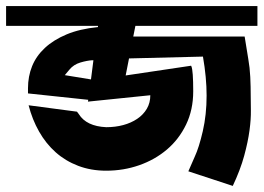

<svg xmlns="http://www.w3.org/2000/svg" viewBox="-20 -577 866 631"><path d="M279 -316 287 -379H283Q266 -378 244 -371.5Q222 -365 208 -348L193 -330ZM302 -488V-492H0V-557H826V-492H425L418 -457H784L796 -383Q801 -355 802.5 -324Q804 -293 804 -259Q804 -242 804.5 -214Q805 -186 800 -148.5Q795 -111 782.5 -65Q770 -19 745 34L599 -14L620 -62Q634 -92 646.5 -146Q659 -200 659 -263Q659 -322 647 -391L404 -385L393 -329L608 -361L609 -359Q615 -345 615 -277Q615 -216 591.5 -167.5Q568 -119 528.5 -85.5Q489 -52 437.5 -34Q386 -16 329 -16Q279 -16 237 -32Q195 -48 163 -76.5Q131 -105 108.5 -144.5Q86 -184 74 -231L233 -210L239 -202Q264 -162 329 -159Q359 -159 385 -166Q411 -173 431 -186.5Q451 -200 462.5 -219.5Q474 -239 474 -264L269 -243L270 -249L72 -270V-287Q72 -326 85.5 -359.5Q99 -393 127.5 -419.5Q156 -446 199 -464Q242 -482 302 -488Z"/></svg>

Font: Shorif Bongobondhu ANSI V1
Style: Regular
Weight: 400
Designer: Shorif Uddin Shishir, Shorif art & Design, e-mail : shorifart@gmail.com, facebook : Shorif2001
Foundry: Lipighor Font Foundry
Version: Designed by Shorif Uddin Shishir | Developed by Niladri Shek